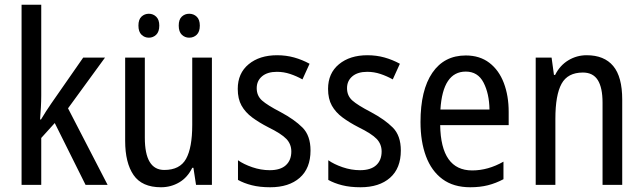

<svg xmlns="http://www.w3.org/2000/svg" viewBox="-20 -780 2714 810"><path d="M154 -377Q154 -353 152.5 -326.5Q151 -300 149 -276H153Q162 -291 174 -310Q186 -329 196 -343L331 -537H423L267 -323L434 0H341L211 -261L154 -198V0H71V-760H154Z M874 -537V0H807L796 -72H791Q771 -31 736 -10.5Q701 10 659 10Q579 10 543.5 -41.5Q508 -93 508 -186V-537H591V-199Q591 -63 673 -63Q739 -63 765 -110Q791 -157 791 -253V-537ZM564 -672Q564 -698 577 -710Q590 -722 608 -722Q626 -722 639 -709.5Q652 -697 652 -672Q652 -646 639 -633.5Q626 -621 608 -621Q590 -621 577 -633.5Q564 -646 564 -672ZM734 -672Q734 -698 747 -710Q760 -722 778 -722Q797 -722 810 -709.5Q823 -697 823 -672Q823 -646 810 -633.5Q797 -621 778 -621Q760 -621 747 -633.5Q734 -646 734 -672Z M1290 -145Q1290 -70 1244.5 -30Q1199 10 1120 10Q1076 10 1042.5 1.5Q1009 -7 984 -21V-104Q1008 -87 1044.5 -74.5Q1081 -62 1118 -62Q1163 -62 1186 -83Q1209 -104 1209 -141Q1209 -172 1188 -194Q1167 -216 1112 -243Q1073 -263 1044 -284.5Q1015 -306 999 -334.5Q983 -363 983 -405Q983 -471 1029 -509Q1075 -547 1149 -547Q1187 -547 1221 -537.5Q1255 -528 1286 -511L1256 -445Q1231 -459 1204 -468Q1177 -477 1148 -477Q1108 -477 1085.5 -458Q1063 -439 1063 -408Q1063 -376 1085.5 -356Q1108 -336 1164 -307Q1222 -276 1256 -242Q1290 -208 1290 -145Z M1671 -145Q1671 -70 1625.5 -30Q1580 10 1501 10Q1457 10 1423.5 1.5Q1390 -7 1365 -21V-104Q1389 -87 1425.5 -74.5Q1462 -62 1499 -62Q1544 -62 1567 -83Q1590 -104 1590 -141Q1590 -172 1569 -194Q1548 -216 1493 -243Q1454 -263 1425 -284.5Q1396 -306 1380 -334.5Q1364 -363 1364 -405Q1364 -471 1410 -509Q1456 -547 1530 -547Q1568 -547 1602 -537.5Q1636 -528 1667 -511L1637 -445Q1612 -459 1585 -468Q1558 -477 1529 -477Q1489 -477 1466.5 -458Q1444 -439 1444 -408Q1444 -376 1466.5 -356Q1489 -336 1545 -307Q1603 -276 1637 -242Q1671 -208 1671 -145Z M1945 -546Q2004 -546 2044.5 -515Q2085 -484 2105.5 -430Q2126 -376 2126 -308V-252H1837Q1840 -61 1972 -61Q2039 -61 2104 -98V-24Q2072 -7 2038.5 1.5Q2005 10 1964 10Q1893 10 1846.5 -24.5Q1800 -59 1777 -121Q1754 -183 1754 -265Q1754 -400 1804 -473Q1854 -546 1945 -546ZM1945 -478Q1848 -478 1838 -318H2045Q2044 -385 2020 -431.5Q1996 -478 1945 -478Z M2455 -547Q2529 -547 2567 -501.5Q2605 -456 2605 -360V0H2522V-347Q2522 -410 2502 -442Q2482 -474 2439 -474Q2375 -474 2349 -426.5Q2323 -379 2323 -279V0H2240V-537H2307L2317 -464H2322Q2342 -504 2377.5 -525.5Q2413 -547 2455 -547Z"/></svg>

Font: Noto Sans Ethiopic Cond
Style: Regular
Weight: 400
Width: 3
Designer: Monotype Design Team
Foundry: Monotype Imaging Inc.
Version: Version 2.102; ttfautohint (v1.8.4.7-5d5b)